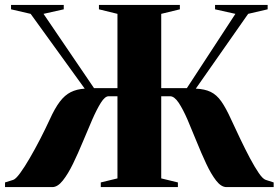

<svg xmlns="http://www.w3.org/2000/svg" viewBox="-20 -763 1136 783"><path d="M0.5 0V-19L34 -29.5Q44.5 -33 62.2 -57.2Q80 -81.5 101.2 -118Q122.5 -154.5 143.8 -195.8Q165 -237 182.5 -275Q203.5 -321.5 223.8 -348.2Q244 -375 268.5 -387.2Q293 -399.5 325.5 -401.5L105 -706.5L25 -725V-743H240V-725L157.5 -706.5L363.5 -403.5H459V-706.5L383.5 -725V-743H713.5V-725L637.5 -706.5V-403.5H742L940 -706.5L857 -725V-743H1071.5V-725L992 -706.5L778.5 -401.5Q815 -400 839.2 -388.2Q863.5 -376.5 882.5 -349.5Q901.5 -322.5 923 -275Q940.5 -237 960.2 -195.8Q980 -154.5 999.2 -118.2Q1018.5 -82 1035 -57.8Q1051.5 -33.5 1063.5 -29.5L1096 -19V0H903.5Q882 0 861.2 -26.8Q840.5 -53.5 820.8 -95.8Q801 -138 782 -185.2Q763 -232.5 744.8 -274.8Q726.5 -317 708.8 -343.8Q691 -370.5 673.5 -370.5H637.5V-35.5L705.5 -19V0H391V-19L459 -35.5V-370.5H423Q408 -370.5 391.2 -343.8Q374.5 -317 356 -274.8Q337.5 -232.5 318 -185.2Q298.5 -138 278 -95.8Q257.5 -53.5 236.2 -26.8Q215 0 193.5 0Z"/></svg>

Font: Merriweather 144pt ExtraBold
Style: Regular
Weight: 800
Version: Version 2.100